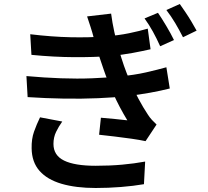

<svg xmlns="http://www.w3.org/2000/svg" viewBox="-20 -876 1040 959"><path d="M769 -812Q787 -786 810.5 -746.5Q834 -707 849 -676L780 -645Q762 -685 743.5 -718.5Q725 -752 702 -784ZM878 -856Q890 -839 906 -815.5Q922 -792 936.5 -767.5Q951 -743 962 -723L894 -690Q874 -729 855 -761Q836 -793 811 -826ZM131 -705Q239 -692 332.5 -690Q426 -688 504 -694Q571 -699 624.5 -710Q678 -721 718 -733L732 -630Q693 -621 642 -611.5Q591 -602 528 -596Q451 -590 350 -590.5Q249 -591 137 -602ZM112 -496Q201 -488 284 -485Q367 -482 440.5 -485Q514 -488 573 -494Q651 -501 709.5 -514.5Q768 -528 811 -540L828 -434Q785 -423 730 -413Q675 -403 614 -396Q551 -389 469.5 -385.5Q388 -382 298 -383.5Q208 -385 118 -391ZM448 -688Q441 -715 432.5 -741Q424 -767 415 -794L535 -808Q541 -762 551 -716.5Q561 -671 573.5 -628.5Q586 -586 599 -548Q611 -513 630 -469Q649 -425 672 -382Q695 -339 719 -303Q728 -289 738.5 -277.5Q749 -266 762 -254L707 -171Q679 -177 638 -183Q597 -189 554 -194Q511 -199 475 -203L484 -288Q517 -285 555.5 -281.5Q594 -278 616 -275Q576 -341 546.5 -406.5Q517 -472 498 -528Q486 -563 477 -590Q468 -617 461.5 -640.5Q455 -664 448 -688ZM291 -269Q273 -244 260 -217Q247 -190 247 -157Q247 -100 300 -74Q353 -48 458 -48Q528 -48 589.5 -53.5Q651 -59 705 -69L699 44Q647 53 584 58Q521 63 458 63Q359 63 287.5 42Q216 21 177.5 -22.5Q139 -66 138 -135Q137 -182 150 -218.5Q163 -255 180 -290Z"/></svg>

Font: Noto Sans JP Thin SemiBold
Style: Regular
Weight: 600
Version: Version 2.004-H2;hotconv 1.0.118;makeotfexe 2.5.65603